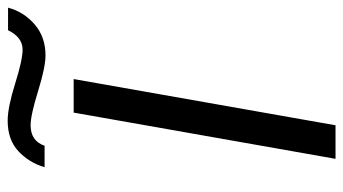

<svg xmlns="http://www.w3.org/2000/svg" viewBox="-218 -681 899 503"><g transform="rotate(-90 231.5 -429.5)"><path d="M44.9 -762.2Q57.1 -803.2 87.2 -831.1Q117.2 -858.9 167 -858.9Q201.2 -858.9 263.7 -839.4Q326.2 -819.8 353 -819.8Q385.3 -819.8 403.8 -857.9H462.9Q452.1 -816.9 419.2 -788.3Q386.2 -759.8 337.9 -759.8Q307.1 -759.8 244.1 -779.3Q181.2 -798.8 154.8 -798.8Q113.8 -798.8 101.1 -762.2ZM66.9 0 188 -686H275.9L154.8 0Z"/></g></svg>

Font: Archivo Expanded Light
Style: Italic
Weight: 300
Width: 7
Italic angle: -10°
Designer: Hector Gatti
Foundry: Omnibus-Type
Version: Version 2.001